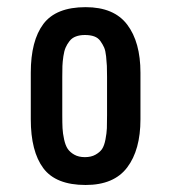

<svg xmlns="http://www.w3.org/2000/svg" viewBox="-20 -842 483 542"><path d="M66.9 -505.4V-636.7Q66.9 -727.1 102.5 -774.4Q138.2 -821.8 221.7 -821.8Q301.8 -821.8 339.1 -772.5Q376.5 -723.1 376.5 -636.7V-505.4Q376.5 -418.9 339.1 -369.4Q301.8 -319.8 221.7 -319.8Q137.7 -319.8 102.3 -367.2Q66.9 -414.6 66.9 -505.4ZM155.8 -517.1Q155.8 -494.6 156.5 -480.2Q157.2 -465.8 160.9 -448.7Q164.6 -431.6 171.1 -421.9Q177.7 -412.1 189.9 -405.3Q202.1 -398.4 219.7 -398.4Q237.3 -398.4 249.5 -405.3Q261.7 -412.1 268.1 -421.4Q274.4 -430.7 277.8 -448.7Q281.2 -466.8 281.7 -480Q282.2 -493.2 282.2 -517.1V-625Q282.2 -645 281.7 -656Q281.2 -667 279.5 -683.1Q277.8 -699.2 273.9 -708Q270 -716.8 263.4 -726.1Q256.8 -735.4 245.8 -739.3Q234.9 -743.2 219.7 -743.2Q205.1 -743.2 194.1 -739Q183.1 -734.9 176.3 -726.1Q169.4 -717.3 165.3 -707.8Q161.1 -698.2 158.9 -683.1Q156.7 -668 156.2 -655.8Q155.8 -643.6 155.8 -625Z"/></svg>

Font: Oswald Regular
Style: Regular
Weight: 400
Designer: Vernon Adams
Foundry: Vernon Adams
Version: 3.0; ttfautohint (v0.95) -l 8 -r 50 -G 200 -x 0 -w "G" -W -c